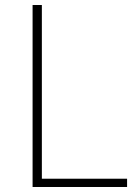

<svg xmlns="http://www.w3.org/2000/svg" viewBox="-20 -746 548 766"><path d="M110 0V-726H147V-33H487V0Z"/></svg>

Font: Noto Sans SC Thin Thin
Style: Regular
Weight: 250
Version: Version 2.004-H2;hotconv 1.0.118;makeotfexe 2.5.65603